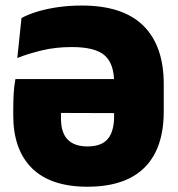

<svg xmlns="http://www.w3.org/2000/svg" viewBox="-20 -676 660 710"><path d="M303.5 14.5Q167.5 14.5 98.2 -54Q29 -122.5 29 -249V-263.5Q29 -301 30.5 -328.8Q32 -356.5 37 -383.5H472.5V-257.5L170 -258.5L205.5 -298V-238Q205.5 -185.5 230.2 -160Q255 -134.5 303.5 -134.5Q355.5 -134.5 378.8 -162.5Q402 -190.5 402 -246.5V-370.5Q402 -440.5 367 -471.2Q332 -502 245.5 -502Q186.5 -502 136 -490Q85.5 -478 44 -461.5L59.5 -609.5Q86 -623.5 120.5 -633.8Q155 -644 196 -649.8Q237 -655.5 282.5 -655.5Q434.5 -655.5 510 -581Q585.5 -506.5 585.5 -365V-263.5Q585.5 -173 554 -111Q522.5 -49 459.8 -17.2Q397 14.5 303.5 14.5Z"/></svg>

Font: Anek Latin ExtraBold
Style: Regular
Weight: 800
Designer: Yesha Goshar
Foundry: Ek Type
Version: Version 1.003